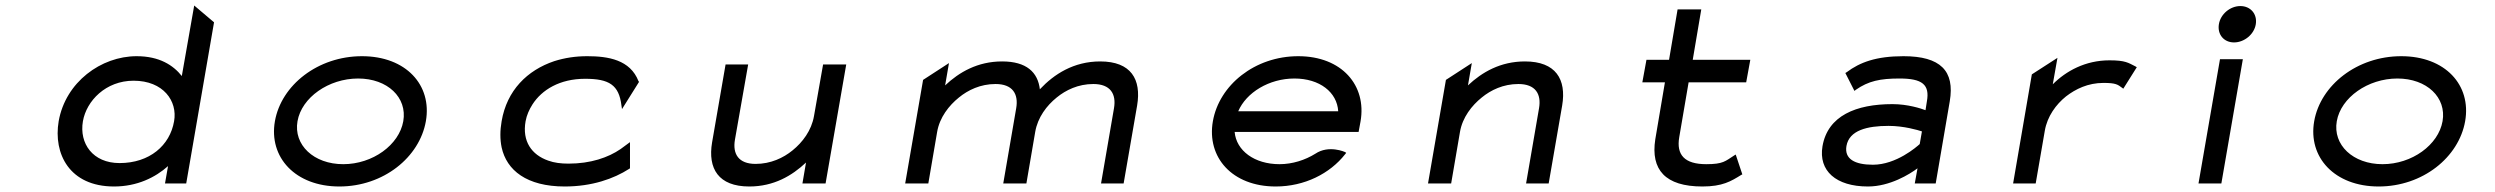

<svg xmlns="http://www.w3.org/2000/svg" viewBox="-20 -666 9058 697"><path d="M590 -63 579 0H656L757 -585L685 -646L640 -390C609 -429 559 -462 476 -462C347 -462 218 -368 193 -226C173 -108 232 11 394 11C478 11 544 -22 590 -63ZM612 -226C597 -138 523 -74 414 -74C317 -74 267 -145 281 -226C294 -300 364 -373 465 -373C573 -373 625 -299 612 -226Z M1280 -381C1387 -381 1459 -312 1444 -226C1429 -140 1333 -70 1226 -70C1119 -70 1045 -140 1060 -226C1075 -312 1173 -381 1280 -381ZM1212 11C1372 11 1503 -95 1526 -226C1549 -357 1454 -462 1294 -462C1134 -462 1001 -357 978 -226C955 -95 1052 11 1212 11Z M2238 -270 2300 -369 2298 -371C2268 -449 2188 -462 2112 -462C2069 -462 2030 -456 1992 -444C1894 -411 1820 -338 1801 -226C1795 -192 1795 -160 1801 -131C1819 -48 1892 11 2030 11C2129 11 2208 -17 2264 -53L2267 -55V-150L2233 -125C2188 -94 2124 -72 2044 -72C2016 -72 1992 -75 1970 -83C1910 -104 1875 -153 1888 -226C1892 -248 1901 -268 1913 -287C1947 -340 2012 -380 2104 -380C2191 -380 2227 -358 2236 -283Z M2565 -149C2549 -54 2588 11 2700 11C2789 11 2855 -28 2906 -76L2893 0H2977L3052 -432H2968L2935 -245C2926 -192 2893 -149 2857 -120C2824 -93 2778 -71 2723 -71C2661 -71 2639 -107 2648 -159L2696 -432H2614Z M3622 0H3706L3738 -187C3747 -240 3780 -283 3816 -312C3849 -339 3894 -361 3949 -361C4011 -361 4033 -325 4024 -273L3977 0H4059L4108 -283C4124 -378 4086 -443 3974 -443C3877 -443 3806 -396 3756 -343L3755 -342V-341C3748 -404 3706 -443 3618 -443C3529 -443 3462 -404 3411 -356L3425 -437L3331 -376L3266 0H3350L3382 -187C3391 -240 3425 -283 3461 -312C3494 -339 3539 -361 3594 -361C3656 -361 3678 -325 3669 -273Z M4912 -187 4919 -225C4942 -356 4851 -462 4693 -462C4535 -462 4406 -357 4383 -226C4360 -95 4453 11 4611 11C4716 11 4808 -36 4863 -106L4867 -111L4863 -114C4863 -114 4804 -141 4755 -108C4718 -85 4672 -70 4625 -70C4534 -70 4468 -119 4462 -187ZM4475 -262C4504 -330 4587 -381 4679 -381C4771 -381 4834 -331 4838 -262Z M5651 -283C5667 -378 5628 -443 5516 -443C5427 -443 5360 -404 5309 -356L5323 -437L5229 -376L5164 0H5248L5280 -187C5289 -240 5323 -283 5359 -312C5392 -339 5437 -361 5492 -361C5554 -361 5576 -325 5567 -273L5520 0H5602Z M6305 -33 6281 -105 6276 -102C6243 -81 6236 -70 6174 -70C6095 -70 6065 -104 6076 -168L6110 -367H6319L6334 -449H6125L6156 -632H6070L6039 -449H5957L5942 -367H6024L5989 -160C5972 -50 6025 11 6160 11C6233 11 6264 -8 6301 -31Z M6679 -401 6712 -336 6717 -340C6763 -372 6805 -381 6876 -381C6958 -381 6986 -359 6975 -298L6970 -266C6954 -272 6906 -288 6850 -288C6718 -288 6615 -246 6596 -135C6581 -46 6645 11 6761 11C6841 11 6913 -34 6941 -55L6931 0H7007L7058 -298C7077 -409 7024 -462 6890 -462C6791 -462 6732 -440 6684 -404ZM6683 -136C6693 -193 6758 -209 6836 -209C6891 -209 6942 -194 6957 -189L6949 -143C6938 -133 6864 -68 6779 -68C6713 -68 6675 -89 6683 -136Z M7732 -425C7706 -438 7696 -447 7638 -447C7550 -447 7480 -408 7432 -360L7449 -456L7356 -396L7288 0H7370L7403 -191C7412 -244 7444 -287 7480 -316C7515 -343 7560 -365 7616 -365C7661 -365 7668 -359 7684 -347L7688 -344L7737 -422Z M8090 -512C8127 -512 8163 -541 8169 -578C8175 -615 8150 -644 8113 -644C8076 -644 8041 -615 8035 -578C8029 -541 8053 -512 8090 -512ZM8122 -451H8039L7961 0H8044Z M8683 -381C8790 -381 8862 -312 8847 -226C8832 -140 8736 -70 8629 -70C8522 -70 8448 -140 8463 -226C8478 -312 8576 -381 8683 -381ZM8615 11C8775 11 8906 -95 8929 -226C8952 -357 8857 -462 8697 -462C8537 -462 8404 -357 8381 -226C8358 -95 8455 11 8615 11Z"/></svg>

Font: Charger Monospace
Style: Regular
Weight: 400
Designer: Jasper
Foundry: Cannot Into Space Fonts
Version: Version 0.980